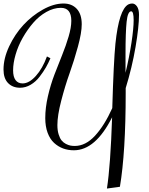

<svg xmlns="http://www.w3.org/2000/svg" viewBox="-113 -840 855 1105"><path d="M317.4 0Q379.4 0 433.6 -58.6Q487.8 -117.2 533.2 -217.8Q541 -485.8 551.3 -588.9Q571.8 -785.2 625.5 -814.5Q636.2 -819.8 647.5 -819.8Q663.6 -819.8 675.3 -803.2Q687 -786.6 687 -754.9Q687 -686.5 667 -569.1Q647 -451.7 610.4 -333V-306.2Q610.4 36.6 577.1 234.9L502.4 245.1Q522.9 113.8 532.2 -165Q436.5 24.9 312 24.9Q278.8 24.9 250.2 14.4Q221.7 3.9 198.2 -17.6Q174.8 -39.1 161.1 -75.7Q147.5 -112.3 147.5 -160.2Q147.5 -219.7 162.8 -286.4Q178.2 -353 200.4 -410.9Q222.7 -468.8 244.6 -523.2Q266.6 -577.6 282 -629.9Q297.4 -682.1 297.4 -720.2Q297.4 -794.9 237.3 -794.9Q195.8 -794.9 153.8 -771.2Q111.8 -747.6 78.1 -708.5Q44.4 -669.4 17.8 -622.6Q-8.8 -575.7 -23.2 -526.1Q-37.6 -476.6 -37.6 -435.1Q-37.6 -397.9 -23.4 -378.9Q-9.3 -359.9 17.1 -359.9Q54.7 -359.9 93.5 -403.1Q132.3 -446.3 157.2 -515.1L177.2 -504.9Q166 -478 151.4 -452.4Q136.7 -426.8 114.7 -398.2Q92.8 -369.6 63.5 -352.3Q34.2 -335 2.4 -335Q-40.5 -335 -66.7 -362.1Q-92.8 -389.2 -92.8 -439.9Q-92.8 -503.9 -60.3 -573.2Q-27.8 -642.6 21.7 -696.3Q71.3 -750 133.8 -784.9Q196.3 -819.8 252.4 -819.8Q300.3 -819.8 328.9 -789.1Q357.4 -758.3 357.4 -700.2Q357.4 -651.9 335.4 -571.5Q313.5 -491.2 287.4 -418Q261.2 -344.7 239.3 -260Q217.3 -175.3 217.3 -120.1Q217.3 -89.4 224.4 -66.7Q231.4 -43.9 241.7 -31.5Q252 -19 266.4 -11.7Q280.8 -4.4 292.5 -2.2Q304.2 0 317.4 0ZM642.1 -774.9Q622.1 -774.9 615.7 -714.6Q609.4 -654.3 609.4 -528.8V-420.9Q630.9 -510.7 643.6 -593.8Q656.2 -676.8 656.2 -724.1Q656.2 -774.9 642.1 -774.9Z"/></svg>

Font: Rochester
Style: Regular
Weight: 400
Designer: Gillian Fisher
Foundry: Font Diner, Inc DBA Sideshow
Version: Version 1.005